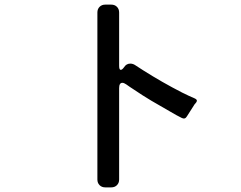

<svg xmlns="http://www.w3.org/2000/svg" viewBox="-20 -787 1040 830"><path d="M401 -11V-733Q401 -748 410.5 -757.5Q420 -767 435 -767H461Q476 -767 485.5 -757.5Q495 -748 495 -733V-503Q495 -485 502 -485Q508 -485 516 -496Q526 -512 543 -512Q555 -512 565 -505Q578 -496 599 -483Q640 -457 682 -433Q724 -409 767 -387Q783 -379 797 -372.5Q811 -366 823 -361Q836 -355 828 -344Q826 -341 823 -338Q820 -335 818 -331L788 -284Q780 -270 766 -277Q755 -282 742 -289.5Q729 -297 715 -305Q674 -328 634.5 -351.5Q595 -375 557 -401Q549 -406 541 -411.5Q533 -417 526 -422Q516 -429 509 -429Q495 -429 495 -406V-11Q495 4 485.5 13.5Q476 23 461 23H435Q420 23 410.5 13.5Q401 4 401 -11Z"/></svg>

Font: Higure Gothic Medium
Style: Regular
Weight: 500
Designer: Yoshimichi Ohira
Foundry: Positype
Version: Version 1.000